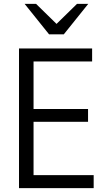

<svg xmlns="http://www.w3.org/2000/svg" viewBox="-20 -970 562 990"><path d="M78 0V-720H153V0ZM120 0V-67H463V0ZM120 -342V-408H434V-342ZM120 -653V-720H455V-653ZM233 -793 107 -950H166L306 -813H237L377 -950H435L309 -793Z"/></svg>

Font: Instrument Sans SemiCondensed
Style: Regular
Weight: 400
Width: 4
Designer: Rodrigo Fuenzalida
Foundry: fragTYPE
Version: Version 1.000;gftools[0.9.28]